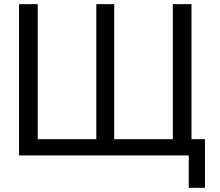

<svg xmlns="http://www.w3.org/2000/svg" viewBox="-20 -748 1060 924"><path d="M443.5 0V-728H529.6V0ZM135.4 0V-78.1H498.7V0ZM71.6 0V-728H161.6V0ZM811.6 0V-728H901.6V0ZM505.4 0V-78.1H899.2V0ZM888.2 -78.1H966.5V155.9H888.2Z"/></svg>

Font: Murecho Thin
Style: Regular
Weight: 100
Designer: Neil Summerour
Foundry: Positype
Version: Version 1.010